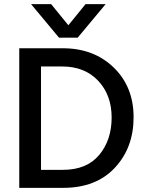

<svg xmlns="http://www.w3.org/2000/svg" viewBox="-20 -907 707 927"><path d="M355 -725H265L130 -887H227L310 -785L393 -887H490ZM281 -586H178V-87H284Q399 -87 459 -159Q519 -231 519 -339.5Q519 -448 454 -517Q389 -586 281 -586ZM285 0H73V-674H283Q433 -674 529 -581Q625 -488 625 -341Q625 -194 534.5 -97Q444 0 285 0Z"/></svg>

Font: Hind Mysuru Medium
Style: Regular
Weight: 500
Designer: Manushi Parikh, Hitesh Malaviya
Foundry: Indian Type Foundry
Version: Version 0.703;PS 1.0;hotconv 1.0.86;makeotf.lib2.5.63406